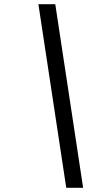

<svg xmlns="http://www.w3.org/2000/svg" viewBox="-20 -690 477 910"><path d="M242 -670H162L294 200H374Z"/></svg>

Font: LT Wave Light
Style: Italic
Weight: 300
Designer: Daniel Lyons
Version: Version 2.5 (Glyphs App)